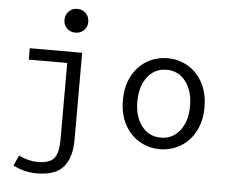

<svg xmlns="http://www.w3.org/2000/svg" viewBox="-62 -836 1324 1125"><g transform="rotate(5 600.0 -273.5)"><path d="M55 183 82 122Q140 150 193 150Q264 150 290 118Q316 86 316 10V-443H90V-510H398V3Q398 105 351.5 161Q305 217 194 217Q121 217 55 183ZM278 -693Q278 -724 298 -744Q318 -764 348 -764Q378 -764 398 -744Q418 -724 418 -693Q418 -663 398 -643.5Q378 -624 348 -624Q318 -624 298 -643.5Q278 -663 278 -693Z M660 -254Q660 -337 692.5 -397.5Q725 -458 780 -490Q835 -522 900 -522Q965 -522 1020 -490Q1075 -458 1107.5 -397.5Q1140 -337 1140 -254Q1140 -172 1107.5 -111.5Q1075 -51 1020 -19Q965 13 900 13Q835 13 780 -19Q725 -51 692.5 -111.5Q660 -172 660 -254ZM1055 -254Q1055 -343 1012.5 -398.5Q970 -454 900 -454Q830 -454 787.5 -398.5Q745 -343 745 -254Q745 -165 787.5 -110Q830 -55 900 -55Q970 -55 1012.5 -110Q1055 -165 1055 -254Z"/></g></svg>

Font: Office Code Pro
Style: Regular
Weight: 400
Designer: Nathan Rutzky & Paul D. Hunt
Foundry: Adobe Systems Incorporated
Version: Version 1.004